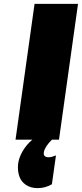

<svg xmlns="http://www.w3.org/2000/svg" viewBox="-20 -720 422 990"><path d="M284.2 0H248Q212.9 34.2 206.5 63Q200.7 90.8 231.4 90.8Q238.8 90.8 248 88.4Q257.3 85.9 262.7 83.5L268.6 81.1L247.6 230Q213.9 250 173.8 250Q138.7 250 113.8 233.4Q88.9 216.8 79.6 189.2Q70.3 161.6 73 129.4Q75.7 97.2 95 62.5Q114.3 27.8 147 0H60.1L158.2 -700.2H382.3Z"/></svg>

Font: Fivo Sans Black
Style: Regular
Weight: 900
Designer: Alexander Slobzheninov
Foundry: Alexander Slobzheninov
Version: 1.0